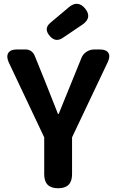

<svg xmlns="http://www.w3.org/2000/svg" viewBox="-20 -1004 620 1024"><path d="M69.3 -740.2H115.2Q150.4 -740.2 165 -707L224.6 -559.6Q281.2 -415 289.1 -396.5H293Q338.9 -507.8 359.4 -559.6L414.1 -694.3Q421.9 -714.8 440.9 -727.5Q460 -740.2 483.4 -740.2H512.7Q546.9 -740.2 558.1 -721.7Q569.3 -703.1 554.7 -672.9L364.3 -271.5V-74.2Q364.3 0 290 0Q215.8 0 215.8 -74.2V-271.5L26.4 -671.9Q12.7 -703.1 24.4 -721.7Q36.1 -740.2 69.3 -740.2ZM249 -882.8Q307.6 -931.6 347.7 -965.8Q394.5 -1004.9 433.6 -959Q473.6 -910.2 419.9 -873L314.5 -801.8Q276.4 -776.4 246.1 -811.5Q210.9 -850.6 249 -882.8Z"/></svg>

Font: GenSenMaruGothic TW TTF Bold
Style: Regular
Weight: 700
Version: Version 1.301